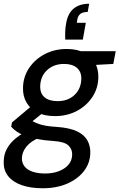

<svg xmlns="http://www.w3.org/2000/svg" viewBox="-49 -775 639 1027"><path d="M179 232Q115 232 67.5 215.5Q20 199 -5.5 167Q-31 135 -29 89Q-29 52 -12 20.5Q5 -11 37.5 -37Q70 -63 117 -84L164 -40Q116 -20 92.5 9Q69 38 68 71Q68 97 82.5 115.5Q97 134 125.5 143.5Q154 153 192 153Q254 153 295 125.5Q336 98 337 52Q338 24 317.5 3.5Q297 -17 235 -21Q188 -24 152 -31Q116 -38 89 -47.5Q62 -57 43 -69.5Q24 -82 11 -97L15 -120L128 -215L201 -188L78 -89L106 -139Q119 -130 131.5 -123.5Q144 -117 160 -111.5Q176 -106 199 -102Q222 -98 257 -96Q325 -91 364 -72Q403 -53 419 -23Q435 7 434 43Q433 97 400.5 139.5Q368 182 311 207Q254 232 179 232ZM245 -154Q188 -154 149.5 -174Q111 -194 92 -228Q73 -262 74 -305Q75 -364 106.5 -411Q138 -458 190.5 -485.5Q243 -513 308 -513Q364 -513 402.5 -492.5Q441 -472 459.5 -438.5Q478 -405 477 -361Q476 -303 445 -256Q414 -209 362 -181.5Q310 -154 245 -154ZM259 -234Q314 -234 349 -266.5Q384 -299 386 -352Q387 -391 362.5 -412Q338 -433 294 -433Q239 -433 203.5 -400.5Q168 -368 166 -315Q165 -275 189.5 -254.5Q214 -234 259 -234ZM374 -423 363 -501H570L557 -433ZM428 -755 420 -711Q395 -711 382 -701.5Q369 -692 365 -673L362 -653H410L394 -563H300Q299 -590 300 -610Q301 -630 305 -651Q314 -704 345.5 -729.5Q377 -755 428 -755Z"/></svg>

Font: DM Sans 18pt Medium
Style: Italic
Weight: 500
Italic angle: -10°
Designer: Colophon Foundry, Jonny Pinhorn
Foundry: Colophon Foundry
Version: Version 4.004;gftools[0.9.30]